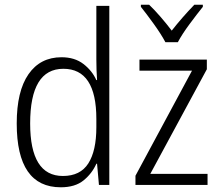

<svg xmlns="http://www.w3.org/2000/svg" viewBox="-20 -785 933 815"><path d="M247 -38Q108 -38 108 -261Q108 -493 249 -493Q389 -493 389 -280V-245Q389 -145 355 -91.5Q321 -38 247 -38ZM238 10Q299 10 335 -19.5Q371 -49 389 -90H392L400 0H444V-760H389V-532Q389 -488 392 -445H389Q371 -485 334 -513.5Q297 -542 241 -542Q151 -542 101 -470Q51 -398 51 -261Q51 10 238 10ZM861 0H555V-39L795 -485H572V-532H858V-491L618 -47H861ZM841 -765H805Q752 -710 709 -655Q687 -684 661.5 -713.5Q636 -743 613 -765H578V-756Q602 -726 633 -683Q664 -640 682 -606H735Q753 -640 784.5 -682.5Q816 -725 841 -756Z"/></svg>

Font: Noto Sans UI SemiCondensed Light
Style: Regular
Weight: 300
Width: 4
Designer: Monotype Design Team
Foundry: Monotype Imaging Inc.
Version: Version 1.901